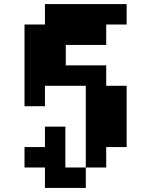

<svg xmlns="http://www.w3.org/2000/svg" viewBox="-20 -820 740 940"><path d="M200 -400V-300H100V-700H200V-800H600V-700H500V-600H302V-500H500V-400H600V-100H500V0H400V-400ZM100 0V-100H200V-200H300V0H400V100H200V0Z"/></svg>

Font: FT88 Gothique
Style: Regular
Weight: 400
Designer: Ange Degheest & Oriane Charvieux
Foundry: Velvetyne Type Foundry
Version: Version 1.000;FEAKit 1.0